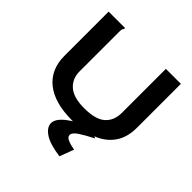

<svg xmlns="http://www.w3.org/2000/svg" viewBox="-218 -792 1186 1186"><g transform="rotate(45 375.0 -199.5)"><path d="M376 12Q224 12 143 -53Q62 -118 62 -237V-623H205V-614Q199 -608 197.5 -601Q196 -594 196 -577V-236Q196 -171 240 -132.5Q284 -94 377 -94Q476 -94 519 -132.5Q562 -171 562 -239V-623H693V-240Q693 -153 652.5 -97Q612 -41 540.5 -14.5Q469 12 376 12ZM514 131 479 224Q384 211 340.5 181.5Q297 152 297 116Q297 78 349 37Q401 -4 490 -41L557 -10Q502 18 466 41.5Q430 65 430 87Q430 104 454 114.5Q478 125 514 131Z"/></g></svg>

Font: Inconsolata ExtraExpanded ExtraBold
Style: Regular
Weight: 800
Width: 8
Monospace: yes
Designer: Raph Levien, Cyreal, Brenton Simpson
Foundry: Raph Levien, Cyreal, Google
Version: Version 3.001; ttfautohint (v1.8.2.53-6de2)